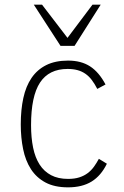

<svg xmlns="http://www.w3.org/2000/svg" viewBox="-20 -786 529 821"><path d="M437 -85.9Q412.1 -34.7 371.8 -9.8Q331.5 15.1 271 15.1Q213.4 15.1 174.6 -5.6Q135.7 -26.4 112.3 -62.7Q88.9 -99.1 78.9 -148.2Q68.8 -197.3 68.8 -253.9Q68.8 -316.4 79.8 -366.9Q90.8 -417.5 115 -452.9Q139.2 -488.3 177.7 -507.6Q216.3 -526.9 271 -526.9Q327.1 -526.9 365.2 -502.2Q403.3 -477.5 431.2 -424.8L396 -405.8Q384.8 -427.7 372.6 -443.8Q360.4 -460 345.2 -470.5Q330.1 -481 311.5 -486.1Q293 -491.2 269 -491.2Q189.5 -491.2 151.1 -432.9Q112.8 -374.5 112.8 -251Q112.8 -197.3 121.6 -154.5Q130.4 -111.8 149.4 -82.3Q168.5 -52.7 198.5 -36.9Q228.5 -21 271 -21Q298.8 -21 319.3 -27.6Q339.8 -34.2 355.2 -45.9Q370.6 -57.6 381.8 -73.2Q393.1 -88.9 402.8 -106.9ZM298.8 -589.8H238.8L124.5 -766.1H159.7L268.6 -624L375.5 -766.1H410.6Z"/></svg>

Font: Clear Sans Thin
Style: Regular
Weight: 250
Foundry: Intel Corporation
Version: Version 1.00